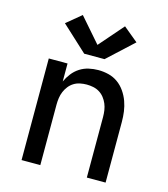

<svg xmlns="http://www.w3.org/2000/svg" viewBox="-114 -860 828 949"><g transform="rotate(15 300.0 -385.5)"><path d="M85 0V-520H181V-428Q191 -450 206.5 -470Q222 -490 243 -503.5Q264 -517 288.5 -522.5Q313 -528 337 -528Q364 -528 390 -521.5Q416 -515 437.5 -499.5Q459 -484 474.5 -461.5Q490 -439 499 -414Q508 -389 511.5 -363Q515 -337 515 -310V0H419V-310Q419 -327 416.5 -344Q414 -361 407.5 -376.5Q401 -392 390.5 -405.5Q380 -419 365.5 -428Q351 -437 334 -440.5Q317 -444 300 -444Q283 -444 266 -440.5Q249 -437 234.5 -428Q220 -419 209.5 -405.5Q199 -392 192.5 -376.5Q186 -361 183.5 -344Q181 -327 181 -310V0ZM248 -588 117 -709 192 -771 300 -647 408 -771 483 -709 352 -588Z"/></g></svg>

Font: Iosevka Custom Medium Extended
Style: Regular
Weight: 500
Width: 7
Monospace: yes
Designer: Belleve Invis
Foundry: Belleve Invis
Version: Version 11.2.4; ttfautohint (v1.8.4)